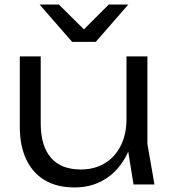

<svg xmlns="http://www.w3.org/2000/svg" viewBox="-20 -811 747 844"><path d="M308 13Q231 13 177.5 -18.5Q124 -50 95.5 -110Q67 -170 67 -254V-563H159V-269Q159 -169 204 -117.5Q249 -66 335 -66Q396 -66 441 -93.5Q486 -121 511 -171Q536 -221 536 -287L572 -266Q566 -181 530.5 -118Q495 -55 438 -21Q381 13 308 13ZM567 0 536 -192V-563H628V-178L659 0ZM401 -627H297L154 -791H239L367 -664H331L458 -791H544Z"/></svg>

Font: Unbounded Light
Style: Regular
Weight: 300
Designer: Luke Prowse, Jean-Baptiste Morizot, Fátima Lázaro, Florian Runge
Foundry: NaN
Version: Version 1.700